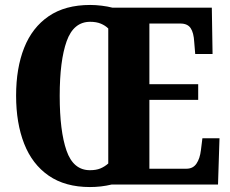

<svg xmlns="http://www.w3.org/2000/svg" viewBox="-20 -745 927 775"><path d="M343 10Q243 10 176.5 -36Q110 -82 77.5 -165Q45 -248 45 -359Q45 -470 77.5 -552Q110 -634 176.5 -679.5Q243 -725 344 -725Q366 -725 390.5 -722Q415 -719 434 -714H835L838 -527H768L764 -575Q762 -613 749.5 -631.5Q737 -650 708 -650H583V-405H780V-342H583V-64H733Q759 -64 773 -84.5Q787 -105 791 -139L797 -187H866L860 0H430Q388 10 343 10ZM343 -58Q368 -58 385 -65Q402 -72 417 -85V-630Q405 -642 387 -649.5Q369 -657 344 -657Q277 -657 249 -578.5Q221 -500 221 -358Q221 -216 248.5 -137Q276 -58 343 -58Z"/></svg>

Font: Noto Serif Bengali ExtraCondensed Black
Style: Regular
Weight: 900
Width: 2
Designer: Juan Bruce, Universal Thirst, Indian Type Foundry and the Monotype Design Team.
Foundry: Monotype Imaging Inc.
Version: Version 2.003; ttfautohint (v1.8.4.7-5d5b)